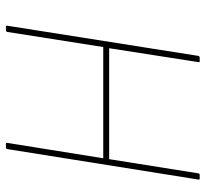

<svg xmlns="http://www.w3.org/2000/svg" viewBox="-43 -652 695 649"><g transform="rotate(90 304.5 -327.5)"><path d="M71 0Q66 0 67 -5L169 -651Q171 -655 175 -655H186Q192 -655 190 -651L143 -349H518L566 -651Q567 -655 571 -655H583Q588 -655 587 -651L484 -5Q483 0 479 0H467Q462 0 463 -5L515 -329H139L88 -5Q87 0 82 0Z"/></g></svg>

Font: Sofia Sans Semi Condensed Thin
Style: Italic
Weight: 250
Italic angle: -9°
Version: Version 4.100